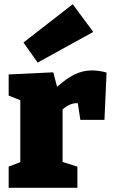

<svg xmlns="http://www.w3.org/2000/svg" viewBox="-20 -888 538 908"><path d="M21 0V-100L76 -121V-414L21 -436V-536L232 -546L250 -477Q291 -515 331 -535Q371 -555 415 -555Q447 -555 484 -545L474 -321H360L348 -400Q345 -400 341 -400Q325 -400 307 -391.5Q289 -383 276 -370V-122L346 -100V0ZM158 -592 91 -687 324 -868 421 -737Z"/></svg>

Font: Bitter Black
Style: Regular
Weight: 900
Designer: Sol Matas, and Bitter project Authors
Foundry: Sol Matas
Version: Version 2.001